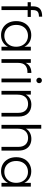

<svg xmlns="http://www.w3.org/2000/svg" viewBox="1364 -2160 805 3572"><g transform="rotate(90 1766.0 -374.5)"><path d="M295 -487H168V0H98V-487H22V-546H98V-584Q98 -673 143.5 -715Q189 -757 291 -757V-697Q223 -697 195.5 -671Q168 -645 168 -584V-546H295Z M634 -554Q712 -554 768.5 -518Q825 -482 850 -426V-546H920V0H850V-121Q824 -65 767.5 -28.5Q711 8 633 8Q559 8 499.5 -27Q440 -62 406.5 -126Q373 -190 373 -274Q373 -358 406.5 -421.5Q440 -485 499.5 -519.5Q559 -554 634 -554ZM647 -493Q589 -493 543 -467Q497 -441 470.5 -391.5Q444 -342 444 -274Q444 -207 470.5 -156.5Q497 -106 543 -79.5Q589 -53 647 -53Q703 -53 749.5 -80Q796 -107 823 -157Q850 -207 850 -273Q850 -339 823 -389Q796 -439 749.5 -466Q703 -493 647 -493Z M1150 -449Q1173 -500 1220.5 -528Q1268 -556 1337 -556V-483H1318Q1242 -483 1196 -442Q1150 -401 1150 -305V0H1080V-546H1150Z M1426 -701Q1426 -723 1441 -737.5Q1456 -752 1477 -752Q1498 -752 1513 -737.5Q1528 -723 1528 -701Q1528 -679 1513 -664Q1498 -649 1477 -649Q1456 -649 1441 -664Q1426 -679 1426 -701ZM1512 -546V0H1442V-546Z M2149 -320V0H2080V-312Q2080 -401 2035.5 -448Q1991 -495 1914 -495Q1835 -495 1788 -445Q1741 -395 1741 -298V0H1671V-546H1741V-453Q1767 -503 1816 -529.5Q1865 -556 1927 -556Q2025 -556 2087 -495.5Q2149 -435 2149 -320Z M2782 -320V0H2713V-312Q2713 -401 2668.5 -448Q2624 -495 2547 -495Q2468 -495 2421 -445Q2374 -395 2374 -298V0H2304V-740H2374V-453Q2400 -502 2450.5 -529Q2501 -556 2564 -556Q2626 -556 2675.5 -530Q2725 -504 2753.5 -450.5Q2782 -397 2782 -320Z M3166 -554Q3244 -554 3300.5 -518Q3357 -482 3382 -426V-546H3452V0H3382V-121Q3356 -65 3299.5 -28.5Q3243 8 3165 8Q3091 8 3031.5 -27Q2972 -62 2938.5 -126Q2905 -190 2905 -274Q2905 -358 2938.5 -421.5Q2972 -485 3031.5 -519.5Q3091 -554 3166 -554ZM3179 -493Q3121 -493 3075 -467Q3029 -441 3002.5 -391.5Q2976 -342 2976 -274Q2976 -207 3002.5 -156.5Q3029 -106 3075 -79.5Q3121 -53 3179 -53Q3235 -53 3281.5 -80Q3328 -107 3355 -157Q3382 -207 3382 -273Q3382 -339 3355 -389Q3328 -439 3281.5 -466Q3235 -493 3179 -493Z"/></g></svg>

Font: Poppins-Tabular Light
Style: Regular
Weight: 300
Designer: Ninad Kale (Devanagari), Jonny Pinhorn (Latin)
Foundry: Indian Type Foundry
Version: Version 4.004